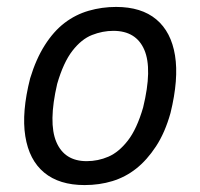

<svg xmlns="http://www.w3.org/2000/svg" viewBox="-20 -525 578 554"><path d="M224 9Q151 9 107.5 -27Q64 -63 53 -132Q42 -201 67 -299Q84 -355 109.5 -395Q135 -435 166.5 -459Q198 -483 236 -494Q274 -505 315 -505Q388 -505 431 -469Q474 -433 485 -365Q496 -297 472 -199Q456 -142 430 -102.5Q404 -63 373 -38.5Q342 -14 304.5 -2.5Q267 9 224 9ZM230 -60Q263 -60 293 -73Q323 -86 349 -119.5Q375 -153 393 -215Q420 -326 396.5 -381Q373 -436 307 -436Q276 -436 245.5 -424Q215 -412 189 -378.5Q163 -345 145 -283Q119 -171 142.5 -115.5Q166 -60 230 -60Z"/></svg>

Font: Nunito Sans 7pt Condensed
Style: Italic
Weight: 400
Width: 3
Italic angle: -9°
Designer: Vernon Adams
Foundry: Vernon Adams
Version: Version 3.101;gftools[0.9.27]